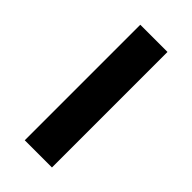

<svg xmlns="http://www.w3.org/2000/svg" viewBox="-172 -559 604 604"><g transform="rotate(45 130.0 -257.0)"><path d="M191 -514V0H70V-514Z"/></g></svg>

Font: 42dot Sans
Style: Bold
Weight: 700
Designer: 42dot
Version: Version 1.000